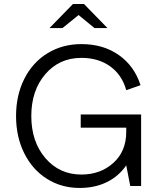

<svg xmlns="http://www.w3.org/2000/svg" viewBox="-20 -928 784 958"><path d="M386.2 -708Q495.6 -708 573.2 -653.1Q650.9 -598.1 681.2 -502.9L609.9 -478Q588.9 -554.2 530 -596.7Q471.2 -639.2 386.2 -639.2Q275.9 -639.2 206.1 -557.9Q136.2 -476.6 136.2 -349.1Q136.2 -221.2 206.3 -139.2Q276.4 -57.1 386.2 -57.1Q481 -57.1 545.4 -115Q609.9 -172.9 609.9 -270V-291H382.8V-356.9H684.1V0H629.9L609.9 -103Q572.8 -48.8 513.4 -19.5Q454.1 9.8 377 9.8Q286.6 9.8 214.4 -35.6Q142.1 -81.1 101.1 -163.1Q60.1 -245.1 60.1 -349.1Q60.1 -453.1 101.6 -535.2Q143.1 -617.2 217.5 -662.6Q292 -708 386.2 -708ZM344.2 -908.2H398.9L516.1 -788.1H451.2L372.1 -853L292 -788.1H227.1Z"/></svg>

Font: LT Superior
Style: Regular
Weight: 400
Designer: Daniel Lyons
Foundry: LyonsType
Version: Version 1.000